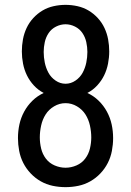

<svg xmlns="http://www.w3.org/2000/svg" viewBox="-20 -763 540 791"><path d="M250 8Q223 8 197 2.5Q171 -3 148 -16Q125 -29 106.5 -48.5Q88 -68 76 -91.5Q64 -115 59 -141.5Q54 -168 54 -194Q54 -223 60 -250.5Q66 -278 79.5 -303Q93 -328 113.5 -348Q134 -368 160 -380Q137 -392 119.5 -411Q102 -430 91 -452.5Q80 -475 75 -500.5Q70 -526 70 -551Q70 -576 74.5 -600.5Q79 -625 89.5 -647.5Q100 -670 117 -688.5Q134 -707 155 -719.5Q176 -732 200.5 -737.5Q225 -743 250 -743Q275 -743 299.5 -737.5Q324 -732 345 -719.5Q366 -707 383 -688.5Q400 -670 410.5 -647.5Q421 -625 425.5 -600.5Q430 -576 430 -551Q430 -526 425 -500.5Q420 -475 409 -452.5Q398 -430 380.5 -411Q363 -392 340 -380Q366 -368 386.5 -348Q407 -328 420.5 -303Q434 -278 440 -250.5Q446 -223 446 -194Q446 -168 441 -141.5Q436 -115 424 -91.5Q412 -68 393.5 -48.5Q375 -29 352 -16Q329 -3 303 2.5Q277 8 250 8ZM250 -418Q272 -418 291 -431Q310 -444 320.5 -463.5Q331 -483 335.5 -505Q340 -527 340 -549Q340 -569 335.5 -589.5Q331 -610 319.5 -627Q308 -644 289 -653.5Q270 -663 250 -663Q230 -663 211 -653.5Q192 -644 180.5 -627Q169 -610 164.5 -589.5Q160 -569 160 -549Q160 -527 164.5 -505Q169 -483 179.5 -463.5Q190 -444 209 -431Q228 -418 250 -418ZM250 -72Q273 -72 295 -81.5Q317 -91 331 -109.5Q345 -128 350.5 -151Q356 -174 356 -197Q356 -221 350.5 -246Q345 -271 332 -291.5Q319 -312 297 -325Q275 -338 250 -338Q225 -338 203 -325Q181 -312 168 -291.5Q155 -271 149.5 -246Q144 -221 144 -197Q144 -174 149.5 -151Q155 -128 169 -109.5Q183 -91 205 -81.5Q227 -72 250 -72Z"/></svg>

Font: Iosevka SS04 Medium
Style: Regular
Weight: 500
Monospace: yes
Designer: Belleve Invis
Foundry: Belleve Invis
Version: Version 19.0.0; ttfautohint (v1.8.4)